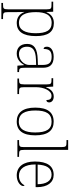

<svg xmlns="http://www.w3.org/2000/svg" viewBox="897 -1698 1040 2875"><g transform="rotate(90 1417.5 -260.0)"><path d="M23 240H265V215H231C175 215 161 210 161 140V18C161 -45 158 -83 158 -104H160C188 -31 242 10 325 10C446 10 520 -79 520 -276C520 -460 457 -546 324 -546C238 -546 187 -497 163 -435H159L155 -536H4V-511H41C108 -511 119 -506 119 -439V139C119 210 106 215 49 215H23ZM324 -23C203 -23 161 -121 161 -277C161 -416 202 -513 321 -513C435 -513 477 -431 477 -272C477 -112 424 -23 324 -23Z M781 10C876 10 925 -54 952 -100H955L963 0H1059V-25H1053C1001 -25 994 -40 994 -111V-383C994 -485 948 -543 830 -543C719 -543 679 -490 679 -443C679 -408 690 -393 713 -393C713 -467 735 -513 830 -513C936 -513 952 -454 952 -371V-307L869 -304C710 -299 637 -252 637 -147C637 -39 700 10 781 10ZM789 -23C711 -23 679 -78 679 -145C679 -225 724 -273 871 -278L952 -281V-174C952 -104 882 -23 789 -23Z M1155 0H1388V-25H1355C1298 -25 1285 -30 1285 -100V-280C1285 -393 1335 -511 1412 -511C1456 -511 1477 -492 1477 -434C1502 -434 1513 -452 1513 -475C1513 -515 1480 -544 1424 -544C1345 -544 1309 -485 1285 -427H1283L1276 -536H1150V-511H1165C1232 -511 1243 -506 1243 -439V-101C1243 -30 1229 -25 1173 -25H1155Z M1798 10C1934 10 2006 -79 2006 -267C2006 -458 1932 -543 1802 -543C1663 -543 1591 -454 1591 -267C1591 -79 1669 10 1798 10ZM1798 -21C1683 -21 1634 -111 1634 -267C1634 -430 1681 -512 1802 -512C1914 -512 1963 -434 1963 -267C1963 -116 1920 -21 1798 -21Z M2077 0H2328V-25H2302C2235 -25 2224 -30 2224 -98V-760H2077V-735H2112C2168 -735 2182 -730 2182 -659V-98C2182 -30 2171 -25 2104 -25H2077Z M2606 10C2711 10 2765 -51 2765 -86C2765 -97 2761 -103 2754 -107C2731 -61 2685 -23 2610 -23C2508 -23 2441 -106 2442 -273H2782V-294C2782 -452 2711 -543 2597 -543C2469 -543 2398 -451 2398 -262C2398 -88 2478 10 2606 10ZM2738 -303H2444C2451 -432 2492 -512 2596 -512C2690 -512 2737 -427 2738 -303Z"/></g></svg>

Font: Noto Serif Georgian ExtraLight
Style: Regular
Weight: 200
Designer: Monotype Design Team, Akaki Razmadze
Foundry: Google LLC
Version: Version 2.003